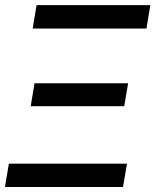

<svg xmlns="http://www.w3.org/2000/svg" viewBox="-34 -748 622 768"><path d="M-14.2 0 1.5 -93.3H474.1L458 0ZM88.9 -323.2 104 -415H478.5L462.9 -323.2ZM96.7 -633.8 112.3 -727.5H567.4L551.8 -633.8Z"/></svg>

Font: Inter Tight Medium
Style: Italic
Weight: 500
Italic angle: -9.39999°
Designer: Rasmus Andersson
Foundry: rsms
Version: Version 3.004